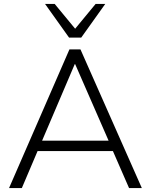

<svg xmlns="http://www.w3.org/2000/svg" viewBox="-20 -956 768 976"><path d="M26 0 333 -705H389L701 0H636L554 -188H171L91 0ZM360 -630 194 -241H532L362 -630ZM331 -765 209 -936H258L362 -810L466 -936H515L393 -765Z"/></svg>

Font: Mulish Light
Style: Regular
Weight: 300
Designer: Vernon Adams
Foundry: Vernon Adams
Version: Version 3.603; ttfautohint (v1.8.3)